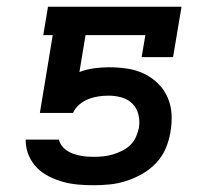

<svg xmlns="http://www.w3.org/2000/svg" viewBox="-20 -540 640 568"><path d="M257 8Q234 8 211 6Q188 4 166.5 -2Q145 -8 125 -18Q105 -28 90 -43Q75 -58 66 -78Q57 -98 56 -121V-127H155V-124Q160 -109 171.5 -99.5Q183 -90 197 -85Q211 -80 226 -78Q241 -76 257 -76Q271 -76 285.5 -77.5Q300 -79 313.5 -83Q327 -87 340.5 -93.5Q354 -100 365 -110.5Q376 -121 382 -134.5Q388 -148 391 -162Q394 -182 389.5 -201Q385 -220 372 -233Q359 -246 340.5 -251.5Q322 -257 302 -257Q287 -257 272.5 -255Q258 -253 243 -247.5Q228 -242 215 -231Q202 -220 196 -206H98L136 -436H108L122 -520H517L492 -371H399L410 -436H233L215 -327Q236 -335 258.5 -338Q281 -341 302 -341Q330 -341 356.5 -337Q383 -333 406 -322Q429 -311 447 -293.5Q465 -276 475.5 -252.5Q486 -229 487.5 -202.5Q489 -176 484 -148Q480 -124 470 -100.5Q460 -77 442 -58Q424 -39 401.5 -26Q379 -13 354.5 -5Q330 3 305.5 5.5Q281 8 257 8Z"/></svg>

Font: Iosevka Etoile Medium
Style: Italic
Weight: 500
Italic angle: -9°
Designer: Belleve Invis
Foundry: Belleve Invis
Version: Version 22.1.2; ttfautohint (v1.8.4)